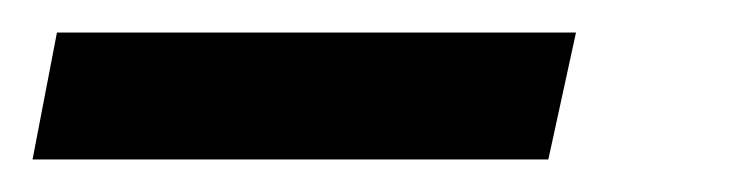

<svg xmlns="http://www.w3.org/2000/svg" viewBox="-119 80 458 118"><path d="M-99 178 -84 100H235L218 178Z"/></svg>

Font: Saira Ultra Condensed SemiBold
Style: Italic
Weight: 600
Width: 1
Italic angle: -12°
Designer: Hector Gatti with collaboration of the Omnibus-Type team
Foundry: Omnibus-Type
Version: Version 1.001; ttfautohint (v1.8)